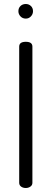

<svg xmlns="http://www.w3.org/2000/svg" viewBox="-20 -940 258 960"><path d="M72 -884Q72 -900 82.5 -910Q93 -920 109 -920Q124 -920 134.5 -910Q145 -900 145 -884Q145 -869 134.5 -858Q124 -847 109 -847Q93 -847 82.5 -858Q72 -869 72 -884ZM76 -26V-707Q76 -731 109 -731Q142 -731 142 -707V-26Q142 -14 132 -7Q122 0 109 0Q95 0 85.5 -7Q76 -14 76 -26Z"/></svg>

Font: Terminal Dosis
Style: Regular
Weight: 400
Designer: Edgar Tolentino, Pablo Impallari, Igino Marini
Foundry: Edgar Tolentino, Pablo Impallari, Igino Marini
Version: Version 1.007